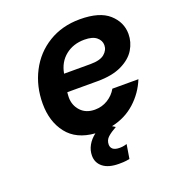

<svg xmlns="http://www.w3.org/2000/svg" viewBox="-132 -651 850 935"><g transform="rotate(-20 292.5 -183.5)"><path d="M420 -175H555Q529 -111 478 -65Q427 -19 356 -4L372 6Q343 22 326.5 37Q310 52 310 75Q310 90 321 99Q332 108 356 108Q369 108 379.5 105.5Q390 103 393 102L381 175Q377 176 364 178Q351 180 326 180Q272 180 243.5 157.5Q215 135 215 98Q215 70 229 45Q243 20 268 1Q172 -6 124 -67.5Q76 -129 76 -222Q76 -312 114.5 -386.5Q153 -461 223.5 -504Q294 -547 386 -547Q488 -547 536.5 -503.5Q585 -460 585 -399Q585 -357 562.5 -319.5Q540 -282 490.5 -258Q441 -234 365 -234H208L207 -226Q206 -220 206 -208Q206 -166 233 -137Q260 -108 306 -108Q343 -108 373 -126.5Q403 -145 420 -175ZM224 -324H361Q411 -324 433.5 -343Q456 -362 456 -388Q456 -412 435.5 -429Q415 -446 373 -446Q315 -446 274.5 -413.5Q234 -381 224 -324Z"/></g></svg>

Font: Be Vietnam
Style: Bold Italic
Weight: 700
Italic angle: -9.66701°
Designer: Gabriel Lam
Foundry: TypeRant
Version: Version 3.000